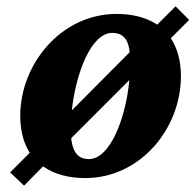

<svg xmlns="http://www.w3.org/2000/svg" viewBox="-20 -547 618 607"><path d="M578 -484 535 -527 477 -469C443 -492 398 -503 349 -503C172 -503 44 -343 44 -181C44 -133 55 -94 74 -64L12 -2L56 40L116 -21C152 4 198 16 249 16C425 16 552 -142 552 -306C552 -356 540 -396 520 -426ZM335 -443C364 -443 385 -429 390 -382L207 -198C220 -316 268 -443 335 -443ZM261 -44C234 -44 211 -57 205 -110L389 -294C377 -169 327 -44 261 -44Z"/></svg>

Font: Source Serif Pro Black
Style: Italic
Weight: 900
Italic angle: -12°
Designer: Frank Grießhammer
Foundry: Adobe Systems Incorporated
Version: Version 3.001;hotconv 1.0.111;makeotfexe 2.5.65597